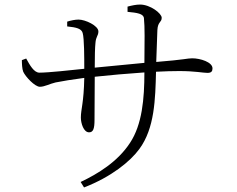

<svg xmlns="http://www.w3.org/2000/svg" viewBox="-20 -781 1040 843"><path d="M76 -517C76 -503 77 -478 82 -466C92 -444 133 -400 155 -400C176 -400 198 -413 224 -419C255 -425 296 -432 350 -439C348 -329 335 -301 335 -265C335 -240 347 -200 371 -200C389 -200 395 -215 395 -255L396 -444C461 -451 540 -458 614 -463C614 -347 604 -234 551 -154C497 -71 410 -18 334 18L349 42C468 -4 552 -72 592 -127C659 -218 662 -345 665 -466C703 -468 738 -469 767 -469C837 -469 871 -461 891 -461C908 -461 913 -468 913 -481C913 -508 860 -525 824 -525C802 -525 792 -519 666 -509L671 -649C673 -687 690 -682 690 -703C690 -722 640 -761 595 -761C578 -761 559 -757 540 -752V-729C582 -725 610 -721 612 -701C616 -663 615 -600 614 -505L396 -484C396 -532 397 -574 399 -591C401 -622 412 -623 412 -643C412 -668 355 -695 325 -695C310 -695 290 -691 275 -686V-665C316 -661 338 -655 343 -636C350 -612 350 -527 350 -479C292 -473 193 -462 153 -462C129 -462 111 -495 95 -524Z"/></svg>

Font: Noto Serif CJK TC Light
Style: Regular
Weight: 300
Designer: Ryoko NISHIZUKA 西塚涼子 (kana & ideographs); Frank Grießhammer (Latin, Greek & Cyrillic); Wenlong ZHANG 张文龙 (bopomofo); San
Foundry: Adobe
Version: Version 2.001;hotconv 1.1.0;makeotfexe 2.6.0